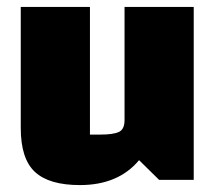

<svg xmlns="http://www.w3.org/2000/svg" viewBox="-20 -520 630 555"><path d="M240 -500V-131H271Q307 -131 323.5 -138.5Q340 -146 340 -173V-500H540V0H440L382 -57Q322 15 211 15Q122 15 81 -23Q40 -61 40 -150V-500Z"/></svg>

Font: Changa One
Style: Regular
Weight: 400
Designer: Eduardo Rodriguez Tunni
Foundry: Eduardo Rodriguez Tunni
Version: Version 1.003